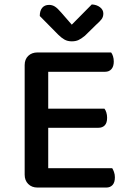

<svg xmlns="http://www.w3.org/2000/svg" viewBox="-20 -843 584 864"><path d="M149 1Q123 1 107 -15Q91 -31 91 -57V-550Q91 -576 107 -591.5Q123 -607 149 -607H480Q485 -601 488.5 -590Q492 -579 492 -566Q492 -544 481.5 -532Q471 -520 453 -520H197V-354H450Q455 -348 458.5 -337Q462 -326 462 -313Q462 -290 451.5 -279Q441 -268 423 -268H197V-86H485Q489 -80 493 -69Q497 -58 497 -45Q497 -22 486.5 -10.5Q476 1 458 1ZM393 -823Q415 -822 430 -810.5Q445 -799 445 -782Q445 -767 437 -756.5Q429 -746 413 -732L362 -682Q345 -668 332.5 -662.5Q320 -657 303 -657Q284 -657 270 -665Q256 -673 242 -687L159 -771Q159 -795 170 -808Q181 -821 201 -821Q215 -821 227 -813.5Q239 -806 256 -786L303 -732Z"/></svg>

Font: Baloo 2 Latin Medium
Style: Regular
Weight: 500
Designer: Sarang Kulkarni and Ek Type
Foundry: Ek Type
Version: Version 1.001